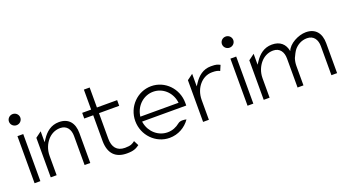

<svg xmlns="http://www.w3.org/2000/svg" viewBox="-51 -1143 2983 1652"><g transform="rotate(-20 1440.5 -316.5)"><path d="M36 -593C36 -565 59 -542 88 -542C117 -542 140 -565 140 -593C140 -621 117 -644 88 -644C59 -644 36 -621 36 -593ZM62 -20H115V-451H62Z M210 -20H264V-197C264 -256 286 -303 314 -336C339 -365 378 -391 430 -391C492 -391 520 -344 520 -286V-20H572V-294C572 -385 527 -443 438 -443C364 -443 316 -400 282 -349L264 -322V-422L210 -382Z M654 -397H736V-158C738 -47 793 11 898 11C960 11 983 -2 1013 -23L990 -68C968 -51 952 -40 898 -40C824 -40 789 -87 789 -163V-397H974V-449H789V-632H736V-449H654Z M1059 -226C1059 -95 1163 11 1289 11C1367 11 1436 -28 1478 -89C1459 -94 1422 -99 1401 -81C1370 -56 1333 -40 1289 -40C1204 -40 1132 -103 1115 -189L1113 -202H1517V-227C1517 -357 1415 -462 1289 -462C1163 -462 1059 -357 1059 -226ZM1113 -247 1115 -260C1131 -347 1203 -411 1289 -411C1375 -411 1446 -347 1461 -260L1463 -247Z M1605 -20H1658V-201C1658 -259 1678 -307 1707 -340C1732 -369 1771 -395 1823 -395C1860 -395 1878 -390 1893 -381L1914 -430C1892 -441 1882 -447 1831 -447C1758 -447 1710 -404 1676 -353L1658 -326V-441L1605 -402Z M1986 -593C1986 -565 2009 -542 2038 -542C2067 -542 2090 -565 2090 -593C2090 -621 2067 -644 2038 -644C2009 -644 1986 -621 1986 -593ZM2012 -20H2065V-451H2012Z M2160 -20H2214V-197C2214 -256 2236 -303 2264 -336C2289 -365 2328 -391 2380 -391C2442 -391 2470 -344 2470 -286V-20H2524V-197C2524 -222 2528 -245 2535 -266C2543 -284 2562 -323 2574 -336C2599 -365 2638 -391 2690 -391C2752 -391 2780 -344 2780 -286V-20H2832V-294C2832 -385 2787 -443 2698 -443C2630 -443 2539 -396 2518 -336C2506 -403 2462 -443 2388 -443C2314 -443 2266 -400 2232 -349L2214 -322V-422L2160 -382Z"/></g></svg>

Font: Charger Sport
Style: ExLit
Weight: 200
Designer: Jasper
Foundry: Cannot Into Space Fonts
Version: Version 1.1